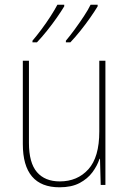

<svg xmlns="http://www.w3.org/2000/svg" viewBox="-20 -786 553 816"><path d="M428 -528V0H408L405 -111H403Q393 -81 372.5 -53.5Q352 -26 318 -8Q284 10 233 10Q77 10 77 -174V-528H103V-179Q103 -94 137 -54.5Q171 -15 234 -15Q309 -15 355.5 -66.5Q402 -118 402 -227V-528ZM395 -759Q383 -739 363.5 -711Q344 -683 321.5 -655Q299 -627 279 -606H260V-613Q277 -633 297.5 -661Q318 -689 336.5 -717Q355 -745 365 -766H395ZM253 -759Q241 -739 221.5 -711Q202 -683 179.5 -655Q157 -627 137 -606H118V-613Q136 -634 156.5 -661.5Q177 -689 195 -717Q213 -745 224 -766H253Z"/></svg>

Font: Noto Sans Gurmukhi UI SemiCondensed Thin
Style: Regular
Weight: 100
Width: 4
Designer: Jelle Bosma - Monotype Design Team
Foundry: Monotype Imaging Inc.
Version: Version 2.004; ttfautohint (v1.8.4.7-5d5b)